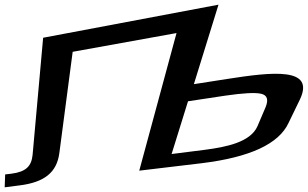

<svg xmlns="http://www.w3.org/2000/svg" viewBox="-126 -756 1313 819"><path d="M-78 -15 -104 -12 -106 43 -44 35C64 22 116 -21 127 -102L184 -535L627 -615L468 -28L736 -60C938 -85 1063 -141 1105 -232L1153 -331C1220 -471 1034 -449 842 -419L701 -397L806 -736L58 -595L13 -95C8 -47 -15 -23 -78 -15ZM748 -117 606 -99 676 -324 835 -348C911 -359 962 -362 988 -356C1014 -350 1020 -331 1007 -299L972 -217C942 -150 841 -129 748 -117Z"/></svg>

Font: Gamestation Warped
Style: Italic
Weight: 400
Designer: Jonas Hecksher
Foundry: Jonas Hecksher, Playtypeª, e-types AS
Version: Version 1.003